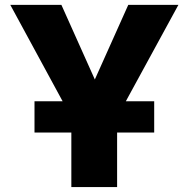

<svg xmlns="http://www.w3.org/2000/svg" viewBox="-20 -752 753 774"><path d="M119.1 -217.8V-343.8H232.4L21.5 -732.4H227.5L362.3 -431.6L497.1 -732.4H699.2L487.3 -343.8H601.6V-217.8H452.1V2H267.6V-217.8Z"/></svg>

Font: Gen Shin Gothic Heavy
Style: Bold
Weight: 900
Designer: [Source Han Sans]
Ryoko NISHIZUKA  (kana & ideographs); Paul D. Hunt (Latin, Greek & Cyrillic); Wenlong ZHANG  (bopomofo
Version: Version 1.002.20150607